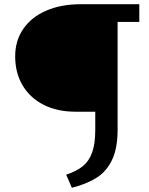

<svg xmlns="http://www.w3.org/2000/svg" viewBox="-20 -678 708 911"><path d="M641 -574H538V-62Q538 25 512 80Q486 135 439 165Q392 195 321 213L294 151Q344 134 373 110.5Q402 87 417 46Q432 5 432 -62V-148H337Q252 -148 187.5 -180.5Q123 -213 87.5 -272.5Q52 -332 52 -411Q52 -485 90.5 -541Q129 -597 199.5 -627.5Q270 -658 363 -658H641Z"/></svg>

Font: Ysabeau Semibold
Style: Regular
Weight: 600
Designer: Christian Thalmann (Catharsis Fonts)
Version: Version 0.003